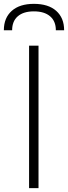

<svg xmlns="http://www.w3.org/2000/svg" viewBox="-60 -977 353 997"><path d="M91 -740H140V0H91ZM230 -820Q230 -867 200 -892.5Q170 -918 116 -918Q62 -918 32.5 -892.5Q3 -867 3 -820H-40Q-40 -884 1 -920.5Q42 -957 116 -957Q191 -957 232 -920.5Q273 -884 273 -820Z"/></svg>

Font: Encode Sans Narrow
Style: ExtraLight
Weight: 200
Designer: Pablo Impallari, Andres Torresi
Foundry: Pablo Impallari, Andres Torresi
Version: Version 1.000; ttfautohint (v1.00) -l 8 -r 50 -G 200 -x 14 -